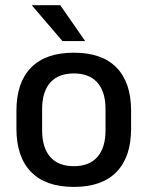

<svg xmlns="http://www.w3.org/2000/svg" viewBox="-20 -704 566 736"><path d="M263 12.5Q155 12.5 99 -45Q43 -102.5 43 -210.5V-280Q43 -387.5 99 -444.8Q155 -502 263 -502Q371 -502 426.8 -444.8Q482.5 -387.5 482.5 -280V-210.5Q482.5 -102.5 426.8 -45Q371 12.5 263 12.5ZM263 -67Q322.5 -67 353.5 -102.5Q384.5 -138 384.5 -204.5V-286Q384.5 -352 353.5 -387.2Q322.5 -422.5 263 -422.5Q203.5 -422.5 172.5 -387.2Q141.5 -352 141.5 -286V-204.5Q141.5 -138 172.5 -102.5Q203.5 -67 263 -67ZM211 -684 305.5 -548V-546.5H219.5L103 -682.5V-684Z"/></svg>

Font: Anek Bangla Medium
Style: Regular
Weight: 500
Designer: Sulekha Rajkumar (Bangla), Yesha Goshar (Latin)
Foundry: Ek Type
Version: Version 1.003